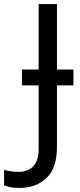

<svg xmlns="http://www.w3.org/2000/svg" viewBox="-98 -734 391 944"><path d="M-4 190Q-28 190 -46 186.5Q-64 183 -78 177V101Q-62 106 -44 108.5Q-26 111 -6 111Q19 111 41.5 101Q64 91 78 66.5Q92 42 92 -4V-314H10V-392H92V-714H182V-392H263V-314H182V-11Q182 92 131 141Q80 190 -4 190Z"/></svg>

Font: Apis
Style: Regular
Weight: 400
Designer: Monotype Design Team
Foundry: Monotype Imaging Inc.
Version: Version 2.000; build 0001